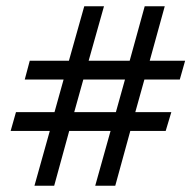

<svg xmlns="http://www.w3.org/2000/svg" viewBox="-20 -584 611 613"><path d="M90 9 139 -166H14L31 -226H154L183 -330H59L75 -390H200L249 -564H312L263 -390H394L442 -564H506L458 -390H571L554 -330H441L412 -226H527L509 -166H396L348 9H284L333 -166H201L153 9ZM217 -226H350L379 -330H246Z"/></svg>

Font: Manuale Medium
Style: Italic
Weight: 500
Italic angle: -11°
Version: Version 1.002